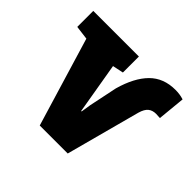

<svg xmlns="http://www.w3.org/2000/svg" viewBox="-133 -696 853 853"><g transform="rotate(45 293.5 -269.5)"><path d="M209.5 0 83 -419.4 17.6 -427.7V-528.3H304.2V-427.7L252.9 -417L286.1 -222.2L293.9 -175.8H296.9L304.2 -222.2L332 -356Q357.4 -445.8 403.6 -492.2Q449.7 -538.6 523.9 -538.6Q536.6 -538.6 549.6 -536.9Q562.5 -535.2 576.2 -530.8L563.5 -400.9Q548.8 -402.3 538.6 -402.3Q516.1 -402.3 501.7 -390.6Q487.3 -378.9 479 -350.1L385.3 0Z"/></g></svg>

Font: Roboto Slab Black
Style: Regular
Weight: 900
Designer: Google
Version: Version 2.000; ttfautohint (v1.8.1.43-b0c9)